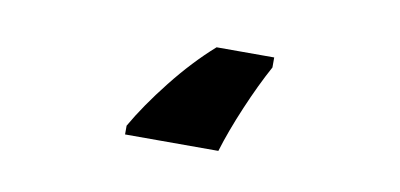

<svg xmlns="http://www.w3.org/2000/svg" viewBox="-33 -11 629 302"><g transform="rotate(10 281.5 140.0)"><path d="M176 206Q196 171 228 130.5Q260 90 294 60H386V76Q369 107 352 147Q335 187 325 220H176Z"/></g></svg>

Font: Noto Sans Mono SemiCondensed Black
Style: Regular
Weight: 900
Width: 4
Designer: Monotype Design Team
Foundry: Monotype Imaging Inc.
Version: Version 2.014; ttfautohint (v1.8.4.7-5d5b)